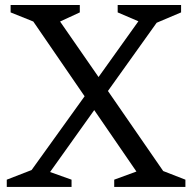

<svg xmlns="http://www.w3.org/2000/svg" viewBox="-20 -740 761 760"><path d="M445.8 -690.9V-720.2H696.8V-690.9L600.1 -649.9L407.2 -379.9L626 -63L713.9 -28.8V0H432.1V-28.8L520 -61L353 -304.2L178.2 -59.1L263.2 -28.8V0H6.8V-28.8L105 -66.9L314.9 -358.9L111.8 -654.8L22 -690.9V-720.2H295.9V-690.9L217.8 -654.8L370.1 -435.1L527.8 -655.8Z"/></svg>

Font: Amethysta
Style: Regular
Weight: 400
Designer: Konstantin Vinogradov, Alexei Vanyashin
Foundry: Cyreal (www.cyreal.org)
Version: Version 1.002